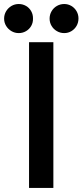

<svg xmlns="http://www.w3.org/2000/svg" viewBox="-33 -928 407 948"><path d="M110.4 -719.7H230.5V0H110.4ZM211.9 -835.9Q211.9 -856 221.7 -872.6Q231.4 -889.2 248 -898.7Q264.6 -908.2 284.2 -908.2Q303.2 -908.2 319.3 -898.7Q335.4 -889.2 345 -872.8Q354.5 -856.4 354.5 -836.9Q354.5 -816.9 345.2 -800.5Q335.9 -784.2 319.8 -774.4Q303.7 -764.6 284.2 -764.6Q264.6 -764.6 248 -774.2Q231.4 -783.7 221.7 -800Q211.9 -816.4 211.9 -835.9ZM-12.7 -835.9Q-12.7 -856 -2.7 -872.6Q7.3 -889.2 23.7 -898.7Q40 -908.2 59.6 -908.2Q79.1 -908.2 95.5 -898.7Q111.8 -889.2 121.1 -872.6Q130.4 -856 129.9 -835.9Q130.4 -816.4 121.1 -800Q111.8 -783.7 95.5 -774.2Q79.1 -764.6 59.6 -764.6Q40 -764.6 23.7 -774.2Q7.3 -783.7 -2.7 -800Q-12.7 -816.4 -12.7 -835.9Z"/></svg>

Font: Reddit Sans Vanilla SemiBold
Style: Regular
Weight: 600
Designer: Stephen Hutchings
Foundry: Reddit
Version: Version 1.013